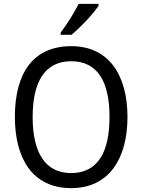

<svg xmlns="http://www.w3.org/2000/svg" viewBox="-20 -964 736 994"><path d="M490 -934V-944H387C365 -899 327 -839 294 -795V-784H350C395 -820 465 -895 490 -934ZM640 -358C640 -574 544 -725 349 -725C153 -725 57 -587 57 -359C57 -145 147 10 349 10C544 10 640 -143 640 -358ZM149 -358C149 -542 213 -647 349 -647C484 -647 547 -543 547 -358C547 -173 484 -68 348 -68C214 -68 149 -174 149 -358Z"/></svg>

Font: Noto Sans Sinhala UI SemiCondensed
Style: Regular
Weight: 400
Width: 4
Designer: Jelle Bosma - Monotype Design Team
Foundry: Monotype Imaging Inc.
Version: Version 2.006